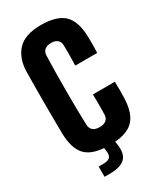

<svg xmlns="http://www.w3.org/2000/svg" viewBox="-236 -895 962 1137"><g transform="rotate(-30 245.0 -326.5)"><path d="M247.5 10Q134.5 10 86.8 -36.5Q39 -83 36.5 -191Q36 -232.5 35.5 -287Q35 -341.5 35 -400.2Q35 -459 35.5 -513.8Q36 -568.5 36.5 -611Q38 -702.5 87.8 -756.2Q137.5 -810 247.5 -810Q355.5 -810 404 -763.8Q452.5 -717.5 455.5 -610Q456 -593.5 456 -574.2Q456 -555 455.5 -535.8Q455 -516.5 454.5 -500H304.5Q305 -518.5 305.5 -543.8Q306 -569 306 -594.2Q306 -619.5 305.5 -638Q305 -662 289.8 -675Q274.5 -688 247.5 -688Q219 -688 203.2 -675Q187.5 -662 186.5 -638Q184.5 -585.5 183.8 -524.5Q183 -463.5 183 -400Q183 -336.5 183.8 -275.8Q184.5 -215 186.5 -163Q187.5 -138.5 203.2 -125.2Q219 -112 247.5 -112Q277 -112 293 -125.2Q309 -138.5 309.5 -163Q310 -181 310.2 -206.2Q310.5 -231.5 310.2 -256.8Q310 -282 309.5 -300H459.5Q460.5 -276 460.5 -245.5Q460.5 -215 459.5 -191Q456.5 -83 407.2 -36.5Q358 10 247.5 10ZM125.5 157V87H157.5Q189 87 202.2 74.5Q215.5 62 211.5 33L205.5 -10H281.5L287.5 33Q296.5 99 265 128Q233.5 157 157.5 157Z"/></g></svg>

Font: Big Shoulders Display Thin Black
Style: Regular
Weight: 900
Version: Version 2.002